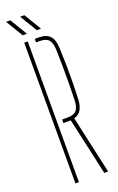

<svg xmlns="http://www.w3.org/2000/svg" viewBox="-178 -982 630 1026"><g transform="rotate(-20 137.0 -469.0)"><path d="M224 0 152 -325H110V-345H141Q176.5 -345 191.5 -362Q206.5 -379 208 -418Q209.5 -466 210 -514.2Q210.5 -562.5 210 -610.8Q209.5 -659 208 -707Q206.5 -746 191.5 -763Q176.5 -780 142 -780H120V-800H142Q185.5 -800 205.8 -778.2Q226 -756.5 228 -707Q230 -653 230.8 -602.8Q231.5 -552.5 230.8 -506.2Q230 -460 228 -418Q225 -342 173 -329L246 0ZM60 0V-800H80V0ZM66 -840 7 -938H31L90 -840ZM146 -840 87 -938H111L170 -840Z"/></g></svg>

Font: Big Shoulders Stencil Display SC Thin
Style: Regular
Weight: 100
Designer: Patric King
Foundry: XO Type Co
Version: Version 2.001